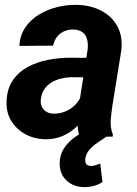

<svg xmlns="http://www.w3.org/2000/svg" viewBox="-20 -558 559 784"><path d="M300.8 -119.1 337.9 -356Q340.3 -377.4 335.9 -396Q331.5 -414.6 318.1 -425.5Q304.7 -436.5 280.3 -437.5Q258.3 -438 241 -429.9Q223.6 -421.9 212.4 -407Q201.2 -392.1 196.8 -371.6L59.1 -370.6Q61.5 -414.6 83.7 -446.5Q106 -478.5 140.1 -499Q174.3 -519.5 214.6 -529.3Q254.9 -539.1 293.5 -538.1Q348.6 -537.1 391.8 -515.1Q435.1 -493.2 458.3 -452.4Q481.4 -411.6 475.6 -353.5L439 -127Q434.6 -98.6 432.1 -67.6Q429.7 -36.6 440.9 -8.8L439.9 0L305.2 0.5Q296.4 -28.3 296.4 -58.8Q296.4 -89.4 300.8 -119.1ZM353.5 -321.8 340.3 -242.2 270.5 -242.7Q249.5 -242.2 228.8 -237.1Q208 -231.9 190.4 -221.4Q172.9 -210.9 161.4 -194.3Q149.9 -177.7 147 -153.8Q144.5 -136.7 150.4 -123.3Q156.2 -109.9 168.7 -102.1Q181.2 -94.2 198.7 -93.8Q223.6 -93.3 247.6 -103.3Q271.5 -113.3 289.1 -131.8Q306.6 -150.4 313.5 -174.8L342.8 -113.8Q331.1 -86.4 313.2 -63.5Q295.4 -40.5 272.5 -23.7Q249.5 -6.8 222.2 2.2Q194.8 11.2 163.6 10.7Q120.1 9.8 83.7 -10Q47.4 -29.8 26.1 -64.2Q4.9 -98.6 6.8 -144.5Q8.8 -196.3 32.7 -230.7Q56.6 -265.1 94.5 -285.2Q132.3 -305.2 177 -313.7Q221.7 -322.3 265.6 -322.3ZM339.4 -29.3 414.1 0.5Q397.5 11.7 378.7 24.2Q359.9 36.6 345.5 53Q331.1 69.3 328.1 91.3Q327.1 104 332 111.6Q336.9 119.1 350.1 119.6Q360.4 120.1 370.1 116.7Q379.9 113.3 389.2 109.9L398.4 185.5Q381.8 196.3 362.8 201.2Q343.8 206.1 324.2 206.1Q280.3 205.6 252 179.4Q223.6 153.3 223.6 108.9Q224.1 74.2 241 48.1Q257.8 22 284.2 3.2Q310.5 -15.6 339.4 -29.3Z"/></svg>

Font: Roboto
Style: Bold Italic
Weight: 700
Italic angle: -12°
Designer: Christian Robertson
Foundry: Google
Version: Version 3.0